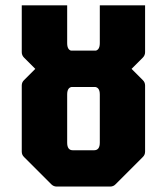

<svg xmlns="http://www.w3.org/2000/svg" viewBox="-20 -686 614 706"><path d="M188.5 0Q177 0 168.5 -8.5L68.5 -108.5Q60 -116.5 60 -128.5V-371.5Q60 -383.5 68.5 -391.5L168.5 -491.5Q177 -500 188.5 -500H385Q397 -500 405 -491.5L505 -391.5Q513.5 -383.5 513.5 -371.5V-128.5Q513.5 -116.5 505 -108.5L405 -8.5Q397 0 385 0ZM247.5 -133.5H326Q347 -133.5 347 -161.5V-338.5Q347 -366.5 326 -366.5H247.5Q227 -366.5 227 -338.5V-161.5Q227 -133.5 247.5 -133.5ZM188.5 -366Q177 -366 168.5 -374L68.5 -474Q60 -482.5 60 -494V-666.5H227V-527.5Q227 -499 247.5 -499H326Q347 -499 347 -527.5V-666.5H513.5V-494Q513.5 -482.5 505 -474L405 -374Q397 -366 385 -366Z"/></svg>

Font: Jaro
Style: Regular
Weight: 400
Designer: Agyei Archer, Celine Hurka, Mirko Velimirović
Version: Version 1.000